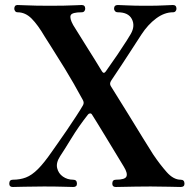

<svg xmlns="http://www.w3.org/2000/svg" viewBox="-20 -746 767 766"><path d="M31 0Q17 0 17 -13Q17 -29 31 -29Q60 -29 83.5 -38Q107 -47 131.5 -71.5Q156 -96 187 -141Q193 -150 209.5 -173Q226 -196 246 -225.5Q266 -255 284 -282.5Q302 -310 311 -326Q317 -336 310 -348Q272 -418 238.5 -472.5Q205 -527 183.5 -560.5Q162 -594 159 -599Q131 -647 106 -672Q81 -697 50 -697Q44 -697 40.5 -701.5Q37 -706 37 -711Q37 -726 50 -726Q57 -726 77.5 -725Q98 -724 125 -723.5Q152 -723 178 -723Q207 -723 234.5 -723.5Q262 -724 281.5 -725Q301 -726 306 -726Q320 -726 320 -711Q320 -706 316.5 -701.5Q313 -697 306 -697Q267 -697 262 -685Q257 -673 272 -646Q275 -642 291 -615.5Q307 -589 332.5 -549Q358 -509 387 -461Q394 -450 402 -461Q427 -496 449 -528.5Q471 -561 485.5 -584Q500 -607 502 -611Q520 -643 506 -670Q492 -697 450 -697Q443 -697 439 -701.5Q435 -706 435 -711Q435 -726 450 -726Q459 -726 487.5 -724.5Q516 -723 564 -723Q608 -723 634 -724.5Q660 -726 670 -726Q684 -726 684 -711Q684 -706 680.5 -701.5Q677 -697 670 -697Q636 -697 603 -672.5Q570 -648 544 -608Q532 -590 501.5 -542.5Q471 -495 424 -425Q415 -412 423 -401Q459 -344 492 -290Q525 -236 551 -194Q577 -152 591 -130Q618 -90 645 -59.5Q672 -29 701 -29Q716 -29 716 -13Q716 0 701 0Q691 0 655 -1Q619 -2 581 -2Q552 -2 521.5 -1.5Q491 -1 469 -0.5Q447 0 442 0Q428 0 428 -13Q428 -29 442 -29Q479 -29 484.5 -42Q490 -55 474 -81Q458 -107 438.5 -139.5Q419 -172 400 -203Q381 -234 367 -257Q353 -280 347 -289Q344 -294 339 -293.5Q334 -293 331 -289Q294 -242 265 -194.5Q236 -147 220 -123Q203 -97 208 -75.5Q213 -54 231 -41.5Q249 -29 272 -29Q287 -29 287 -13Q287 0 272 0Q263 0 232.5 -1Q202 -2 155 -2Q111 -2 76 -1Q41 0 31 0Z"/></svg>

Font: Zen Antique Soft
Style: Regular
Weight: 400
Designer: Yoshimichi Ohira
Foundry: Positype
Version: Version 1.001